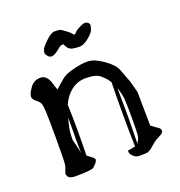

<svg xmlns="http://www.w3.org/2000/svg" viewBox="-117 -699 771 824"><g transform="rotate(-20 269.0 -286.5)"><path d="M370.8 -583.3C367.8 -586.3 363.7 -588.4 358.6 -589.4C353.6 -590.3 344.9 -587.9 332.5 -582C320.1 -576.2 311.6 -570.6 306.9 -565.2C302.2 -559.8 298.9 -557.1 297.1 -557.1C295.3 -557.1 293.2 -559.1 290.8 -563C288.3 -566.9 281.1 -573.4 269 -582.5C257 -591.6 248.7 -596.8 244.1 -597.9C239.6 -599 231.9 -599.6 221.2 -599.6C210.4 -599.6 196.7 -591.5 179.9 -575.2C163.2 -558.9 153.8 -547.9 151.9 -542C149.9 -536.1 148.9 -531.1 148.9 -526.9C148.9 -522.6 151.6 -517.3 157 -511C162.4 -504.6 169 -502 177 -503.2C185 -504.3 194.8 -509.8 206.5 -519.5C218.3 -529.3 225.6 -534.2 228.5 -534.2H239.3C239.6 -530.3 242.3 -524.7 247.3 -517.6C252.4 -510.4 259.6 -505.9 269 -503.9C278.5 -502 289.1 -501 301 -501C312.9 -501 326.7 -507.3 342.5 -520C358.3 -532.7 367.8 -543.8 370.8 -553.2C373.9 -562.7 375.5 -569.3 375.5 -573C375.5 -576.7 373.9 -580.2 370.8 -583.3ZM134.8 -135.7C134.8 -161.1 137.1 -183.1 141.8 -201.7C146.6 -220.2 149.3 -230.5 149.9 -232.4C149.6 -205.1 149.4 -177.7 149.4 -150.4C149.4 -144.9 149.3 -139.3 148.9 -133.8C148.9 -112 149.3 -90.2 149.9 -68.4L148.4 -79.1ZM406.2 -140.1C406.2 -95.5 405.6 -68.2 404.3 -58.1C403 -48 398.8 -37.6 391.6 -26.9L390.6 -25.9C391.9 -76 392.6 -122.2 392.6 -164.3C392.6 -206.5 392.3 -244.5 391.6 -278.3C398.1 -259.8 402.2 -243.2 403.8 -228.8C405.4 -214.3 406.2 -184.7 406.2 -140.1ZM91.8 15.6C142.6 15.6 171.1 12.9 177.2 7.3C183.4 1.8 188.6 -3.5 192.9 -8.5C197.1 -13.6 199.2 -18.1 199.2 -22.2C199.2 -26.3 195.7 -30.8 188.7 -35.9C181.7 -40.9 174.6 -46.4 167.5 -52.2C168.5 -87.7 168.9 -124.8 168.9 -163.6C168.9 -202.3 168.3 -242.7 167 -284.7C171.9 -295.4 176.9 -304.5 182.1 -312C205.6 -344.9 234.7 -362.6 269.5 -365.2H280.8C310.1 -365.2 331.5 -359.3 345 -347.4C358.5 -335.5 369 -323.4 376.5 -311C375.5 -266.1 375 -219.2 375 -170.2C375 -121.2 375.7 -70.1 377 -17.1L342.3 -10.7V-4.9V-4.4C342.3 1.5 346.2 8.1 354 15.6C362.1 23.4 370.9 27.3 380.4 27.3H380.9C390.6 27.3 400.6 27 410.6 26.4C420.7 26.4 432.5 20.2 446 7.8C459.6 -4.6 471.4 -13.2 481.7 -18.1C491.9 -22.9 499 -27.2 502.9 -30.8C506.8 -34.3 508.8 -38.2 508.8 -42.5C508.8 -46.7 507 -50.6 503.4 -54.2L468.8 -79.1L466.8 -233.9L452.6 -286.6C444.2 -308.4 436.6 -328.4 429.9 -346.4C423.3 -364.5 406.4 -382.9 379.4 -401.6C352.4 -420.3 329.3 -429.7 310.1 -429.7C290.9 -429.7 270.5 -427 249 -421.6C227.5 -416.3 212.5 -411.2 203.9 -406.5C195.2 -401.8 184.8 -393.9 172.6 -382.8C160.4 -371.7 152.2 -364.4 147.9 -360.8C145.3 -366.7 141.9 -377 137.7 -391.6C129.6 -419.6 115.5 -433.6 95.5 -433.6C75.4 -433.6 59.6 -425.2 47.9 -408.4C36.1 -391.7 30.3 -379.1 30.3 -370.6C30.3 -362.1 35.2 -354.3 44.9 -347.2C54.7 -340 60.9 -332.8 63.5 -325.7C66.1 -318.5 67.9 -305.6 68.8 -286.9C69.8 -268.1 70.3 -230.2 70.3 -173.1C70.3 -116 69.9 -78.8 69.1 -61.5C68.3 -44.3 65.4 -31.6 60.5 -23.4L55.7 -7.8V-7.3L59.6 2.9V3.4C64.5 10.9 74.4 15 89.4 15.6Z"/></g></svg>

Font: Drukaatie burti
Style: Regular
Weight: 400
Version: Version 0.14.4